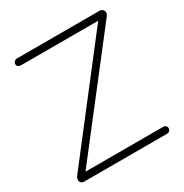

<svg xmlns="http://www.w3.org/2000/svg" viewBox="-157 -794 879 917"><g transform="rotate(-30 282.5 -335.0)"><path d="M48 0Q24 0 24 -22Q24 -32 30 -40L488 -632H61Q53 -632 47 -637Q41 -642 41 -651Q41 -658 47 -664Q53 -670 61 -670H517Q527 -670 534 -663.5Q541 -657 541 -647Q541 -639 535 -631L75 -38H504Q512 -38 517.5 -32.5Q523 -27 523 -20Q523 -12 517.5 -6Q512 0 504 0Z"/></g></svg>

Font: Comic Neue Light
Style: Regular
Weight: 300
Designer: Craig Rozynski
Foundry: Craig Rozynski
Version: Version 2.003